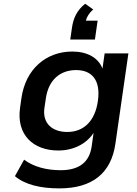

<svg xmlns="http://www.w3.org/2000/svg" viewBox="-20 -829 744 1042"><path d="M301.8 193.4C479.5 193.4 583.5 112.3 606.4 -49.8L676.8 -539.1H547.9L536.1 -456.5C514.2 -516.1 452.6 -549.3 372.6 -549.3C231 -549.3 118.7 -455.1 96.2 -295.9L88.9 -244.1C67.9 -97.2 160.6 -12.2 296.4 -12.2C377.4 -12.2 448.7 -47.4 487.8 -107.9L477.5 -34.7C465.3 51.8 408.7 94.7 309.1 94.7C232.9 94.7 163.1 76.7 110.8 37.6L61 127C115.2 173.3 200.7 193.4 301.8 193.4ZM495.1 -614.3 509.8 -716.8H445.8C451.7 -738.3 463.4 -757.8 485.8 -777.8L442.4 -808.6C398.4 -774.4 377.9 -731 370.6 -678.7L361.3 -614.3ZM345.2 -112.8C267.1 -112.8 208.5 -156.2 221.2 -244.1L229 -295.9C243.7 -397.5 308.6 -448.7 393.1 -448.7C480.5 -448.7 527.3 -392.1 511.2 -280.8C495.6 -169.9 432.6 -112.8 345.2 -112.8Z"/></svg>

Font: Winston SemiBold
Style: Italic
Weight: 600
Italic angle: -8.13011°
Designer: Vernon Adams, Kim Jin-seong, David Berlow, Cristiano Sobral
Foundry: The Winston Project Authors
Version: Version 3.004